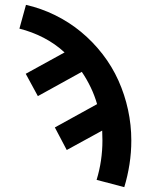

<svg xmlns="http://www.w3.org/2000/svg" viewBox="-20 -548 640 791"><path d="M492 223 378 193Q390 154 396 113Q402 72 402 31Q402 21 401.5 10.5Q401 0 401 -10L255 70L206 -23L380 -119Q370 -154 354 -187.5Q338 -221 317 -252L136 -152L86 -244L246 -332Q207 -368 159.5 -392.5Q112 -417 60 -430L87 -528Q149 -514 207 -485.5Q265 -457 314 -416.5Q363 -376 402.5 -325Q442 -274 468 -216Q494 -158 507.5 -95.5Q521 -33 521 31Q521 80 513.5 128.5Q506 177 492 223Z"/></svg>

Font: Iosevka Plex Etoile
Style: Bold
Weight: 700
Designer: Belleve Invis
Foundry: Belleve Invis
Version: Version 25.1.1; ttfautohint (v1.8.4)